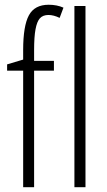

<svg xmlns="http://www.w3.org/2000/svg" viewBox="-20 -785 449 805"><path d="M338.4 0H292V-759.8H338.4ZM206.1 -488.8H123V0H77.1V-488.8H9.8V-515.1L77.1 -535.2V-575.2Q77.1 -676.3 101.1 -720.7Q125 -765.1 184.1 -765.1Q218.8 -765.1 246.1 -752.9L230 -710Q205.1 -722.2 183.1 -722.2Q159.7 -722.2 147 -708Q134.8 -694.3 128.9 -662.1Q123 -630.9 123 -574.2V-529.8H206.1Z"/></svg>

Font: Germano
Style: Regular
Weight: 300
Width: 3
Foundry: Ascender Corporation
Version: Version 1.10; ttfautohint (v1.5)